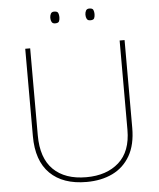

<svg xmlns="http://www.w3.org/2000/svg" viewBox="-60 -946 832 1007"><g transform="rotate(-5 356.0 -442.5)"><path d="M618 -252Q618 -163 584.5 -105Q551 -47 492 -18.5Q433 10 355 10Q231 10 163 -57Q95 -124 95 -254V-714H121V-256Q121 -136 182.5 -75.5Q244 -15 356 -15Q463 -15 527.5 -72.5Q592 -130 592 -244V-714H618ZM240 -864Q240 -876 245 -885.5Q250 -895 263 -895Q280 -895 284 -885.5Q288 -876 288 -864Q288 -851 284 -842Q280 -833 263 -833Q250 -833 245 -842Q240 -851 240 -864ZM425 -864Q425 -876 430 -885.5Q435 -895 448 -895Q465 -895 469 -885.5Q473 -876 473 -864Q473 -851 469 -842Q465 -833 448 -833Q435 -833 430 -842Q425 -851 425 -864Z"/></g></svg>

Font: Noto Sans Myanmar UI Thin
Style: Regular
Weight: 100
Designer: Monotype Design Team
Foundry: Monotype Imaging Inc.
Version: Version 2.103; ttfautohint (v1.8.4.7-5d5b)